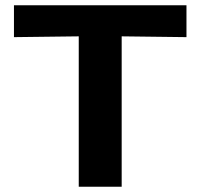

<svg xmlns="http://www.w3.org/2000/svg" viewBox="-20 -709 773 729"><path d="M33 -568V-689H688V-568L442 -571V0H279V-571Z"/></svg>

Font: Coval
Style: Black
Weight: 1000
Foundry: Context Ltd
Version: Version 001.000